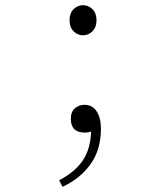

<svg xmlns="http://www.w3.org/2000/svg" viewBox="-20 -510 640 740"><path d="M336.5 -389.5Q321 -374 300 -374Q279 -374 263.5 -389.5Q248 -405 248 -432Q248 -459 263.5 -474.5Q279 -490 300 -490Q321 -490 336.5 -474.5Q352 -459 352 -432Q352 -405 336.5 -389.5ZM221 210 208 185Q269 153 299 108.5Q329 64 331 -3Q320 1 307 1Q253 1 253 -52Q253 -79 268.5 -92.5Q284 -106 306 -106Q336 -106 352.5 -81Q369 -56 369 -13Q369 66 329.5 122Q290 178 221 210Z"/></svg>

Font: TypoPRO Source Code Pro
Style: Regular
Weight: 200
Monospace: yes
Designer: Paul D. Hunt, Teo Tuominen
Foundry: Adobe Systems Incorporated
Version: Version 2.010;PS 1.0;hotconv 1.0.84;makeotf.lib2.5.63406